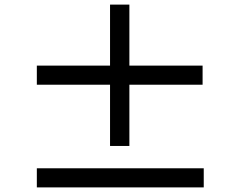

<svg xmlns="http://www.w3.org/2000/svg" viewBox="-20 -828 1040 834"><path d="M860 -543H542V-808H458V-543H140V-460H458V-194H542V-460H860ZM140 -97V-14H865V-97Z"/></svg>

Font: Source Han Sans KR Medium
Style: Regular
Weight: 500
Designer: Ryoko NISHIZUKA (kana & ideographs); Paul D. Hunt (Latin, Greek & Cyrillic); Wenlong ZHANG (bopomofo); Sandoll Communica
Foundry: Adobe Systems Incorporated
Version: Version 1.001;PS 1.001;hotconv 1.0.78;makeotf.lib2.5.61930